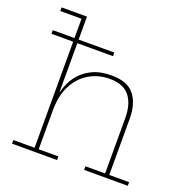

<svg xmlns="http://www.w3.org/2000/svg" viewBox="-138 -918 1015 1046"><g transform="rotate(20 369.0 -395.0)"><path d="M40 -636V-657H397V-636ZM190 -21H304V0H43V-21H166V-769H43V-790H190ZM575 -21V-342Q575 -422.5 539.2 -468.2Q503.5 -514 423 -514Q358.5 -514 305.8 -483.2Q253 -452.5 221.5 -393.2Q190 -334 190 -248L183 -354H192Q204.5 -407 235 -447.8Q265.5 -488.5 313.2 -511.8Q361 -535 425 -535Q519 -535 559 -484.8Q599 -434.5 599 -345V-21H714V0H461V-21Z"/></g></svg>

Font: Hepta Slab ExtraLight
Style: Regular
Weight: 200
Designer: Michael LaGattuta
Foundry: Michael LaGattuta
Version: Version 1.100